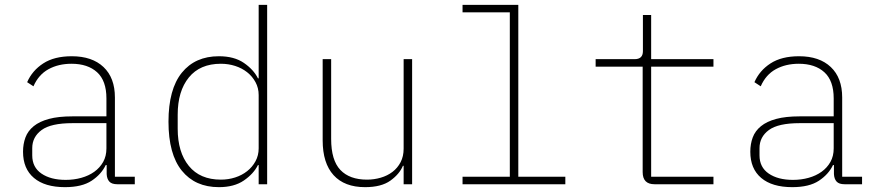

<svg xmlns="http://www.w3.org/2000/svg" viewBox="-20 -760 3640 792"><path d="M464 0Q441 0 431 -11Q421 -22 420 -42V-79H416Q398 -41 358 -14.5Q318 12 248 12Q165 12 120 -26Q75 -64 75 -134Q75 -166 85 -193Q95 -220 119 -239.5Q143 -259 182 -269.5Q221 -280 278 -280H419V-354Q419 -427 380.5 -462Q342 -497 275 -497Q221 -497 180 -474.5Q139 -452 118 -404L92 -421Q113 -469 158.5 -498.5Q204 -528 276 -528Q360 -528 407 -483.5Q454 -439 454 -358V-31H536V0ZM251 -18Q285 -18 315.5 -26.5Q346 -35 369 -51.5Q392 -68 405.5 -92Q419 -116 419 -148V-252H279Q190 -252 151.5 -223.5Q113 -195 113 -149V-119Q113 -70 151 -44Q189 -18 251 -18Z M1047 -79H1044Q1026 -43 986 -15.5Q946 12 883 12Q785 12 730 -56Q675 -124 675 -258Q675 -392 730 -460Q785 -528 883 -528Q946 -528 986 -500.5Q1026 -473 1044 -437H1047V-740H1082V0H1047ZM891 -19Q922 -19 950 -28Q978 -37 999.5 -54Q1021 -71 1034 -95Q1047 -119 1047 -148V-368Q1047 -397 1034 -421Q1021 -445 999.5 -462Q978 -479 950 -488Q922 -497 891 -497Q805 -497 759 -440.5Q713 -384 713 -287V-229Q713 -132 759 -75.5Q805 -19 891 -19Z M1645 -76H1642Q1628 -42 1590.5 -15Q1553 12 1486 12Q1401 12 1356 -37.5Q1311 -87 1311 -181V-516H1346V-187Q1346 -99 1384 -59Q1422 -19 1494 -19Q1523 -19 1550.5 -27Q1578 -35 1599 -51Q1620 -67 1632.5 -91Q1645 -115 1645 -147V-516H1680V0H1645Z M1888 -31H2083V-709H1888V-740H2118V-31H2312V0H1888Z M2680 0Q2631 0 2631 -50V-485H2437V-516H2598Q2632 -516 2632 -549V-698H2666V-516H2923V-485H2666V-31H2923V0Z M3464 0Q3441 0 3431 -11Q3421 -22 3420 -42V-79H3416Q3398 -41 3358 -14.5Q3318 12 3248 12Q3165 12 3120 -26Q3075 -64 3075 -134Q3075 -166 3085 -193Q3095 -220 3119 -239.5Q3143 -259 3182 -269.5Q3221 -280 3278 -280H3419V-354Q3419 -427 3380.5 -462Q3342 -497 3275 -497Q3221 -497 3180 -474.5Q3139 -452 3118 -404L3092 -421Q3113 -469 3158.5 -498.5Q3204 -528 3276 -528Q3360 -528 3407 -483.5Q3454 -439 3454 -358V-31H3536V0ZM3251 -18Q3285 -18 3315.5 -26.5Q3346 -35 3369 -51.5Q3392 -68 3405.5 -92Q3419 -116 3419 -148V-252H3279Q3190 -252 3151.5 -223.5Q3113 -195 3113 -149V-119Q3113 -70 3151 -44Q3189 -18 3251 -18Z"/></svg>

Font: IBM Plex Mono ExtLt
Style: Regular
Weight: 200
Monospace: yes
Designer: Mike Abbink, Paul van der Laan, Pieter van Rosmalen
Foundry: Bold Monday
Version: Version 2.3